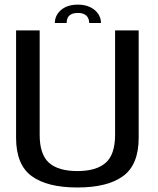

<svg xmlns="http://www.w3.org/2000/svg" viewBox="-20 -806 684 830"><path d="M314.5 4.5Q445 4.5 512.2 -44.8Q579.5 -94 579.5 -210.5V-674.5H477.5V-223Q477.5 -138 436.8 -102.2Q396 -66.5 314.5 -66.5Q232.5 -66.5 192 -102.2Q151.5 -138 151.5 -223V-674.5H49.5V-210.5Q49.5 -94 116.8 -44.8Q184 4.5 314.5 4.5ZM317 -786Q284.5 -786 262.5 -775Q240.5 -764 228.8 -746Q217 -728 217 -706.5H268Q268 -719 272.5 -728.8Q277 -738.5 287.8 -744.2Q298.5 -750 317 -750Q334 -750 344.8 -744.2Q355.5 -738.5 360.5 -728.8Q365.5 -719 365.5 -706.5H416.5Q416.5 -728 404.5 -746Q392.5 -764 370 -775Q347.5 -786 317 -786Z"/></svg>

Font: Anybody UltraCondensed Thin
Style: Regular
Weight: 400
Version: Version 1.111